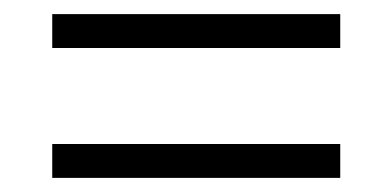

<svg xmlns="http://www.w3.org/2000/svg" viewBox="-20 -439 527 272"><path d="M462 -187H54V-235H462ZM462 -371H54V-419H462Z"/></svg>

Font: Lisu Bosa ExtraLight
Style: Italic
Weight: 200
Italic angle: -19°
Designer: David Morse, Annie Olsen, Victor Gaultney, Frank Grießhammer (Latin)
Foundry: SIL International
Version: Version 2.000